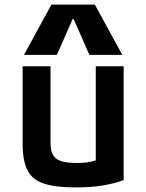

<svg xmlns="http://www.w3.org/2000/svg" viewBox="-20 -810 640 840"><path d="M312 10Q222 10 171.5 -7Q121 -24 100 -65.5Q79 -107 79 -180V-520H201V-187Q201 -152 211.5 -132.5Q222 -113 247.5 -105Q273 -97 318 -97Q342 -97 361 -99.5Q380 -102 403.5 -109.5Q427 -117 462 -131L399 -54V-520H521V-22Q477 -6 426 2Q375 10 312 10ZM85 -570 205 -790H395L515 -570H371L302 -727H298L229 -570Z"/></svg>

Font: M PLUS Code Latin Expanded SemiBold
Style: Regular
Weight: 600
Width: 7
Designer: Coji Morishita
Foundry: UNDERFOREST DESIGN
Version: Version 1.002; ttfautohint (v1.8.3)